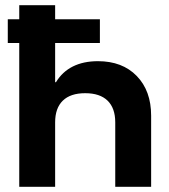

<svg xmlns="http://www.w3.org/2000/svg" viewBox="-20 -720 653 740"><path d="M54.2 0V-554.2H10V-645.8H54.2V-700H192.5V-645.8H365V-554.2H192.5V-403.3H195.8Q220 -443.3 260.8 -463.8Q301.7 -484.2 357.5 -484.2Q451.7 -484.2 507.1 -427.1Q562.5 -370 562.5 -274.2V0H424.2V-248.3Q424.2 -303.3 394.6 -332.1Q365 -360.8 308.3 -360.8Q251.7 -360.8 222.1 -332.1Q192.5 -303.3 192.5 -248.3V0Z"/></svg>

Font: Funnel Display
Style: Bold
Weight: 700
Designer: NORD ID, Kristian Moeller
Foundry: Dicotype
Version: Version 1.000